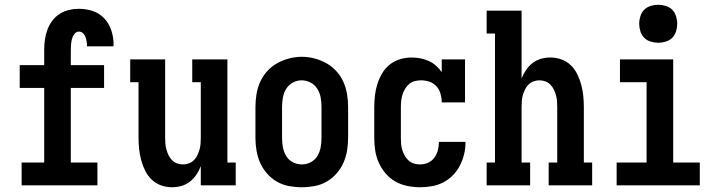

<svg xmlns="http://www.w3.org/2000/svg" viewBox="-20 -780 3040 808"><path d="M71 0V-96H166V-410H63V-506H166V-571Q166 -592 169 -613.5Q172 -635 179.5 -655Q187 -675 200 -692.5Q213 -710 231 -721.5Q249 -733 270 -738Q291 -743 312 -743Q342 -743 370.5 -733.5Q399 -724 419 -702.5Q439 -681 448.5 -652Q458 -623 458 -593Q458 -591 457.5 -589Q457 -587 457 -585H346Q346 -586 346 -586.5Q346 -587 346 -588Q346 -597 344.5 -606.5Q343 -616 339.5 -625Q336 -634 329 -640.5Q322 -647 312 -647Q301 -647 293.5 -637.5Q286 -628 283 -616.5Q280 -605 279 -593.5Q278 -582 278 -571V-506H418V-410H278V-96H390V0Z M704 8Q680 8 657.5 0Q635 -8 618 -24.5Q601 -41 590.5 -62.5Q580 -84 574 -106.5Q568 -129 565.5 -152.5Q563 -176 563 -200V-434H528V-530H675V-200Q675 -187 676 -174.5Q677 -162 680.5 -150Q684 -138 689.5 -126.5Q695 -115 704 -106Q713 -97 725 -92.5Q737 -88 750 -88Q763 -88 775 -92.5Q787 -97 796 -106Q805 -115 810.5 -126.5Q816 -138 819.5 -150Q823 -162 824 -174.5Q825 -187 825 -200V-434H789V-530H937V-96H972V0H825V-81Q818 -62 806.5 -45Q795 -28 779 -15.5Q763 -3 743.5 2.5Q724 8 704 8Z M1250 8Q1223 8 1196 3Q1169 -2 1145.5 -15.5Q1122 -29 1104 -49.5Q1086 -70 1075 -94.5Q1064 -119 1059.5 -146Q1055 -173 1055 -200V-330Q1055 -357 1059.5 -384Q1064 -411 1075 -435.5Q1086 -460 1104.5 -480.5Q1123 -501 1146.5 -514Q1170 -527 1196.5 -534Q1223 -541 1250 -541Q1277 -541 1303.5 -534Q1330 -527 1353.5 -514Q1377 -501 1395.5 -480.5Q1414 -460 1425 -435.5Q1436 -411 1440.5 -384Q1445 -357 1445 -330V-200Q1445 -173 1440.5 -146Q1436 -119 1425 -94.5Q1414 -70 1396 -49.5Q1378 -29 1354.5 -15.5Q1331 -2 1304 3Q1277 8 1250 8ZM1250 -88Q1270 -88 1288 -97.5Q1306 -107 1316 -124Q1326 -141 1329.5 -160.5Q1333 -180 1333 -200V-330Q1333 -350 1329.5 -369.5Q1326 -389 1315.5 -406Q1305 -423 1287 -432.5Q1269 -442 1249 -442Q1229 -442 1211.5 -432Q1194 -422 1184 -405.5Q1174 -389 1170.5 -369.5Q1167 -350 1167 -330V-200Q1167 -180 1170.5 -160.5Q1174 -141 1184 -124Q1194 -107 1212 -97.5Q1230 -88 1250 -88Z M1747 8Q1721 8 1694 2.5Q1667 -3 1644 -16Q1621 -29 1603 -50Q1585 -71 1574 -95.5Q1563 -120 1559 -146.5Q1555 -173 1555 -200V-330Q1555 -355 1558 -379.5Q1561 -404 1568.5 -427.5Q1576 -451 1588.5 -472Q1601 -493 1620.5 -508.5Q1640 -524 1664 -531Q1688 -538 1712 -538Q1731 -538 1749 -534.5Q1767 -531 1784 -523.5Q1801 -516 1815 -503.5Q1829 -491 1839 -476V-530H1937V-349H1839Q1839 -367 1834 -385Q1829 -403 1817 -416.5Q1805 -430 1787.5 -436Q1770 -442 1752 -442Q1738 -442 1725 -438.5Q1712 -435 1702 -426.5Q1692 -418 1685 -406.5Q1678 -395 1674 -382.5Q1670 -370 1668.5 -356.5Q1667 -343 1667 -330V-200Q1667 -187 1668 -174Q1669 -161 1673 -148.5Q1677 -136 1683.5 -124.5Q1690 -113 1699.5 -104.5Q1709 -96 1721.5 -92Q1734 -88 1747 -88Q1765 -88 1781 -95Q1797 -102 1807.5 -116Q1818 -130 1822.5 -147Q1827 -164 1827 -182Q1827 -182 1827 -182Q1827 -182 1827 -183H1939Q1939 -182 1939 -181.5Q1939 -181 1939 -181Q1939 -155 1933 -130.5Q1927 -106 1915.5 -83.5Q1904 -61 1886 -42.5Q1868 -24 1845.5 -12.5Q1823 -1 1798 3.5Q1773 8 1747 8Z M2028 0V-96H2063V-639H2028V-735H2175V-449Q2182 -468 2193.5 -485Q2205 -502 2221 -514.5Q2237 -527 2256.5 -532.5Q2276 -538 2296 -538Q2320 -538 2342.5 -530Q2365 -522 2382 -505.5Q2399 -489 2409.5 -467.5Q2420 -446 2426 -423.5Q2432 -401 2434.5 -377.5Q2437 -354 2437 -330V-96H2472V0H2289V-96H2325V-330Q2325 -343 2324 -355.5Q2323 -368 2319.5 -380Q2316 -392 2310.5 -403.5Q2305 -415 2296 -424Q2287 -433 2275 -437.5Q2263 -442 2250 -442Q2237 -442 2225 -437.5Q2213 -433 2204 -424Q2195 -415 2189.5 -403.5Q2184 -392 2180.5 -380Q2177 -368 2176 -355.5Q2175 -343 2175 -330V-96H2211V0Z M2575 0V-96H2701V-434H2589V-530H2813V-96H2925V0ZM2750 -600Q2734 -600 2718 -605Q2702 -610 2691 -621Q2680 -632 2675 -648Q2670 -664 2670 -680Q2670 -696 2675 -712Q2680 -728 2691 -739Q2702 -750 2718 -755Q2734 -760 2750 -760Q2766 -760 2782 -755Q2798 -750 2809 -739Q2820 -728 2825 -712Q2830 -696 2830 -680Q2830 -664 2825 -648Q2820 -632 2809 -621Q2798 -610 2782 -605Q2766 -600 2750 -600Z"/></svg>

Font: Iosevka Slab
Style: Bold
Weight: 700
Monospace: yes
Designer: Belleve Invis
Foundry: Belleve Invis
Version: Version 11.1.1; ttfautohint (v1.8.3)